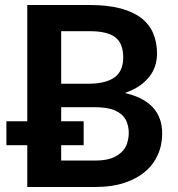

<svg xmlns="http://www.w3.org/2000/svg" viewBox="-20 -743 706 763"><path d="M223.1 -105H358.9Q396.5 -105 421.9 -113.8Q444.8 -121.6 462.9 -138.2Q479 -154.3 484.9 -172.9Q491.7 -194.3 491.7 -215.3Q491.7 -237.3 483.9 -257.8Q476.6 -276.9 460.4 -290Q442.4 -304.2 419.4 -310.1Q393.1 -316.9 358.4 -316.9H223.1V-261.2H312.5V-166H223.1ZM223.1 -619.1V-410.2H330.1Q399.4 -410.2 434.6 -435.1Q469.7 -460 469.7 -514.6Q469.7 -571.3 437.5 -595.2Q405.8 -619.1 337.4 -619.1ZM88.4 -723.1H337.4Q406.7 -723.1 459 -709.5Q508.8 -696.3 542 -670.9Q573.7 -646 588.9 -610.4Q604 -574.2 604 -530.3Q604 -505.4 596.7 -481.9Q589.4 -458.5 573.7 -438.5Q557.6 -418 533.7 -401.4Q508.3 -384.3 475.6 -373.5Q624.5 -339.8 624.5 -212.4Q624.5 -166 606.9 -127.4Q588.9 -87.4 556.2 -60.5Q522.9 -32.2 473.6 -16.1Q424.8 0 361.3 0H88.4V-166H5.4V-261.2H88.4Z"/></svg>

Font: Lato-SemiBold
Style: Bold
Weight: 500
Designer: Lukasz Dziedzic with Adam Twardoch and Botio Nikoltchev
Foundry: tyPoland Lukasz Dziedzic
Version: ""